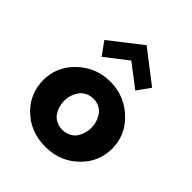

<svg xmlns="http://www.w3.org/2000/svg" viewBox="-233 -992 1160 1160"><g transform="rotate(45 347.0 -411.5)"><path d="M264 -353C285 -376 316 -390 348 -390C379 -390 408 -378 430 -354C449 -329 463 -296 463 -256C463 -219 451 -185 431 -159C411 -137 380 -123 348 -123C314 -123 284 -136 263 -159C245 -183 231 -216 231 -256C231 -295 245 -328 264 -353ZM132 -64C184 -10 257 22 348 22C435 22 508 -10 561 -65L569 -73C614 -120 641 -183 641 -256C641 -329 614 -391 569 -438L561 -446C507 -502 432 -535 348 -535C262 -535 187 -502 133 -446L126 -439C81 -392 53 -329 53 -256C53 -182 80 -118 125 -71ZM203 -603 346 -714 491 -603 551 -687 346 -845 143 -687Z"/></g></svg>

Font: Hussar Woodtype
Style: SeBd
Weight: 900
Foundry: Cannot Into Space Fonts
Version: Version 1.07